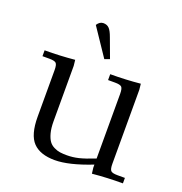

<svg xmlns="http://www.w3.org/2000/svg" viewBox="-120 -747 812 858"><g transform="rotate(20 286.5 -318.0)"><path d="M22 -411.1V-439Q94.7 -439 165 -445.8L168 -418V-154.8Q168 -122.6 174.1 -99.6Q180.2 -76.7 189.5 -63.7Q198.7 -50.8 213.9 -43.5Q229 -36.1 242.9 -34.2Q256.8 -32.2 275.9 -32.2Q303.2 -32.2 330.8 -38.8Q358.4 -45.4 405.8 -64V-371.1Q405.8 -396.5 398.7 -403.8Q391.6 -411.1 367.2 -411.1H334V-439Q407.2 -439 477.1 -445.8L480 -418V-65.9Q480 -41 487.1 -33.4Q494.1 -25.9 519 -25.9H554.2V0Q479.5 0 409.2 6.8L405.8 -21V-35.2Q298.8 6.8 231.9 6.8Q162.1 6.8 128.2 -28.6Q94.2 -64 94.2 -149.9V-371.1Q94.2 -396 87.2 -403.6Q80.1 -411.1 55.2 -411.1ZM198.2 -624Q210.4 -643.1 228 -643.1Q245.1 -643.1 255.6 -632.3Q266.1 -621.6 275.9 -594.2L310.1 -502L286.1 -493.2Z"/></g></svg>

Font: Dihjauti
Style: Regular
Weight: 400
Designer: T. Christopher White
Version: Version 3.0.0